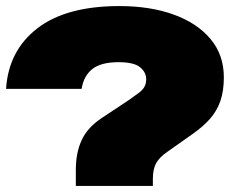

<svg xmlns="http://www.w3.org/2000/svg" viewBox="-23 -613 781 633"><path d="M227 -53Q227 -109 246 -150.5Q265 -192 311 -223L403 -284Q423 -298 435.5 -307.5Q448 -317 453.5 -327.5Q459 -338 459 -352Q459 -375 438.5 -391.5Q418 -408 368 -408Q310 -408 281.5 -385.5Q253 -363 246 -320H-3Q5 -446 100 -519.5Q195 -593 371 -593Q472 -593 549.5 -565Q627 -537 671 -484.5Q715 -432 715 -358Q715 -313 703.5 -280Q692 -247 669.5 -221.5Q647 -196 613 -172L528 -112Q502 -94 491.5 -74.5Q481 -55 481 -24V0H227Z"/></svg>

Font: Bounded
Style: Regular
Weight: 900
Designer: Vlad Churkin
Version: Version 1.0